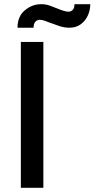

<svg xmlns="http://www.w3.org/2000/svg" viewBox="-20 -901 518 921"><path d="M80 0V-700H188V0ZM222 -791Q205 -798 193 -802Q181 -806 171 -806Q158 -806 149.5 -796.5Q141 -787 141 -768H64Q64 -822 99 -851.5Q134 -881 178 -881Q199 -881 219 -874Q239 -867 258 -859Q272 -853 285.5 -849Q299 -845 308 -845Q322 -845 330 -855Q338 -865 337 -881H413Q413 -852 401 -826Q389 -800 366.5 -784Q344 -768 313 -768Q290 -768 266.5 -775.5Q243 -783 222 -791Z"/></svg>

Font: Mach
Style: Regular
Weight: 400
Version: Version 1.002